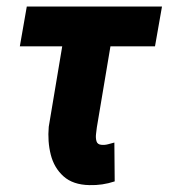

<svg xmlns="http://www.w3.org/2000/svg" viewBox="-20 -548 507 577"><path d="M466.8 -528.3 445.8 -408.7H39.6L60.5 -528.3ZM187 -528.3H332L271 -165Q270 -157.7 268.6 -145.5Q267.1 -133.3 270 -123.5Q272.9 -113.8 284.7 -112.8Q294.9 -111.8 304.7 -114.5Q314.5 -117.2 323.7 -119.6L324.7 -2.9Q305.7 3.4 287.1 6.1Q268.6 8.8 248.5 8.3Q199.2 7.3 170.9 -18.1Q142.6 -43.5 132.6 -83Q122.6 -122.6 126.5 -167Z"/></svg>

Font: Roboto Condensed ExtraBold
Style: Italic
Weight: 800
Italic angle: -12°
Designer: Christian Robertson
Foundry: Google
Version: Version 3.008; 2023